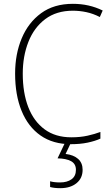

<svg xmlns="http://www.w3.org/2000/svg" viewBox="-20 -744 586 1004"><path d="M361 -688Q275 -688 216.5 -644Q158 -600 128.5 -525Q99 -450 99 -359Q99 -258 128 -183.5Q157 -109 213.5 -67.5Q270 -26 353 -26Q400 -26 438 -34.5Q476 -43 505 -54V-19Q476 -6 437.5 2Q399 10 351 10Q257 10 192 -35.5Q127 -81 93 -164Q59 -247 59 -359Q59 -461 93.5 -543.5Q128 -626 195 -675Q262 -724 361 -724Q446 -724 517 -689L502 -655Q467 -673 431.5 -680.5Q396 -688 361 -688ZM412 144Q412 188 380 214Q348 240 295 240Q264 240 242 234V204Q263 210 294 210Q331 210 354 193.5Q377 177 377 144Q377 113 352 99Q327 85 281 84L321 0H352L323 61Q365 66 388.5 87Q412 108 412 144Z"/></svg>

Font: Noto Sans Khmer SemiCondensed ExtraLight
Style: Regular
Weight: 200
Width: 4
Designer: Danh Hong and the Monotype Design Team
Foundry: Monotype Imaging Inc.
Version: Version 2.004; ttfautohint (v1.8.4.7-5d5b)